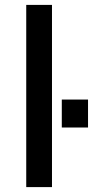

<svg xmlns="http://www.w3.org/2000/svg" viewBox="-20 -763 379 783"><path d="M87 0V-743H192V0ZM232 -243V-357H339V-243Z"/></svg>

Font: Saira SemiExpanded Medium
Style: Regular
Weight: 500
Width: 6
Designer: Hector Gatti with collaboration of the Omnibus-Type team
Foundry: Omnibus-Type
Version: Version 1.101